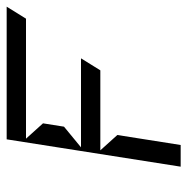

<svg xmlns="http://www.w3.org/2000/svg" viewBox="-13 -578 562 576"><g transform="rotate(-90 268.0 -290.0)"><path d="M56 -29H121L151 -219L105 -270H345L381 -328H114L176 -379L186 -442L140 -493H500L536 -551H138Z"/></g></svg>

Font: Charger Static
Style: Obl
Weight: 1000
Designer: Jasper
Foundry: KineticPlasma Fonts/Cannot Into Space Fonts
Version: Version 1.1